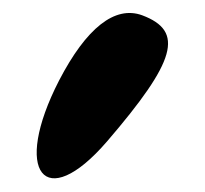

<svg xmlns="http://www.w3.org/2000/svg" viewBox="-20 -1046 308 289"><path d="M69 -925C-2 -787 47 -724 141 -833C245 -954 258 -999 194 -1023C153 -1038 110 -1004 69 -925Z"/></svg>

Font: Hussar Skorodowane
Style: Bold
Weight: 700
Foundry: Cannot Into Space Fonts
Version: Version 0.892